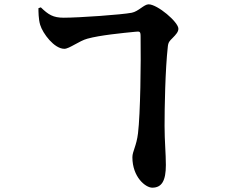

<svg xmlns="http://www.w3.org/2000/svg" viewBox="-20 -811 1040 889"><path d="M631 -642C633 -519 630 -285 619 -194C612 -135 593 -110 593 -83C593 9 654 58 685 58C729 58 748 26 748 -47C748 -100 742 -157 742 -228C742 -314 745 -487 757 -595C759 -616 766 -622 778 -634C796 -652 806 -664 806 -678C806 -709 709 -791 668 -791C647 -791 621 -758 590 -752C544 -743 346 -729 275 -729C226 -729 204 -743 169 -777L158 -773C158 -760 158 -722 166 -696C178 -656 231 -585 278 -585C301 -585 347 -622 385 -632C443 -648 546 -658 607 -664C627 -666 631 -666 631 -642Z"/></svg>

Font: GenKiMin2 TW H
Style: Regular
Weight: 900
Version: Version 2.100;PS 2.1;hotconv 16.6.51;makeotf.lib2.5.65220 DE